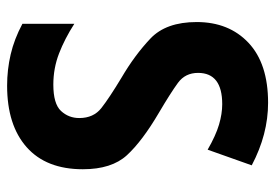

<svg xmlns="http://www.w3.org/2000/svg" viewBox="-137 -627 774 540"><g transform="rotate(90 250.0 -357.0)"><path d="M456 -203Q456 -284 416.5 -327Q377 -370 297 -417Q241 -450 213 -470.5Q185 -491 185 -527Q185 -595 273 -595Q300 -595 330.5 -586Q361 -577 401 -554L445 -678Q358 -724 269 -724Q159 -724 100.5 -669Q42 -614 42 -523Q42 -437 88.5 -393Q135 -349 198 -312Q256 -277 284 -255Q312 -233 312 -193Q312 -163 292 -141.5Q272 -120 218 -120Q172 -120 130.5 -136Q89 -152 47 -179V-33Q90 -10 133 0Q176 10 221 10Q332 10 394 -45Q456 -100 456 -203Z"/></g></svg>

Font: Noto Sans Mono UI Condensed ExtraBold
Style: Regular
Weight: 800
Width: 3
Designer: Monotype Design team
Foundry: Monotype Imaging Inc.
Version: 1.000